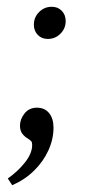

<svg xmlns="http://www.w3.org/2000/svg" viewBox="-20 -416 259 567"><path d="M16 131 3 111Q32 91 53.5 64Q75 37 75 12Q75 5 72.5 1.5Q70 -2 62 -7Q53 -12 46 -21Q39 -30 39 -45Q39 -64 52.5 -81Q66 -98 89 -98Q112 -98 125 -82Q138 -66 138 -39Q138 -5 123 28Q108 61 80.5 88Q53 115 16 131ZM121 -301Q103 -301 91.5 -313Q80 -325 80 -343Q80 -365 95.5 -380.5Q111 -396 133 -396Q151 -396 162.5 -384Q174 -372 174 -354Q174 -332 158.5 -316.5Q143 -301 121 -301Z"/></svg>

Font: Rasa Light
Style: Italic
Weight: 300
Italic angle: -7.10001°
Designer: Anna Giedrys (Yrsa+Rasa design), David Brezina (Yrsa art-direction, Rasa art-direction, design)
Foundry: Rosetta Type Foundry
Version: Version 2.004